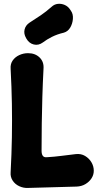

<svg xmlns="http://www.w3.org/2000/svg" viewBox="-20 -957 505 993"><path d="M124 15Q101 16 79.5 6Q58 -4 45.5 -23Q33 -42 35 -66Q40 -160 41.5 -247Q43 -334 41.5 -420.5Q40 -507 35 -601Q33 -626 45.5 -644Q58 -662 79.5 -672Q101 -682 125 -682Q162 -682 185 -659.5Q208 -637 205 -601Q201 -523 199 -454.5Q197 -386 196 -318.5Q195 -251 195 -177Q195 -160 201.5 -151Q208 -142 224 -144Q260 -146 298.5 -151Q337 -156 372 -160Q399 -163 420 -150.5Q441 -138 453 -117.5Q465 -97 465 -74Q465 -53 453.5 -35Q442 -17 422 -5Q402 7 376 8ZM201 -737Q179 -721 154.5 -727Q130 -733 116 -758L115 -760Q102 -782 107 -804Q112 -826 133 -840Q163 -859 191 -878Q219 -897 247 -922Q261 -935 279 -937Q297 -939 314.5 -931.5Q332 -924 343 -907L347 -901Q359 -884 357 -859Q355 -834 343 -814Q331 -794 310 -788Q276 -780 249 -766.5Q222 -753 201 -737Z"/></svg>

Font: Winky Sans
Style: Bold
Weight: 700
Designer: Simon Atzbach
Foundry: typofactur
Version: Version 1.205